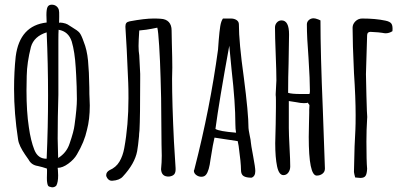

<svg xmlns="http://www.w3.org/2000/svg" viewBox="-20 -749 1701 819"><path d="M363 -299Q363 -240 351 -195Q340 -144 308 -90Q296 -69 271.5 -51Q247 -33 226 -33Q226 -32 227 -23.5Q228 -15 228 -1Q228 29 220 43Q213 50 203 50Q200 50 194 48Q187 47 184.5 42Q182 37 181 28Q180 24 180 9Q180 2 180.5 -11Q181 -24 180 -30L161 -36Q146 -40 141 -41Q114 -45 102 -68Q99 -72 87 -89.5Q75 -107 67 -123.5Q59 -140 57 -155Q40 -265 40 -369Q40 -444 47 -508Q64 -640 179 -653Q178 -665 178 -685Q178 -710 183 -719.5Q188 -729 201 -729Q212 -729 220 -723Q228 -717 231 -707Q233 -700 232.5 -677Q232 -654 232 -651Q234 -654 247.5 -651.5Q261 -649 268 -645L287 -633Q311 -619 319 -609.5Q327 -600 337 -571Q351 -537 355.5 -490.5Q360 -444 361 -376Q361 -343 362 -329ZM308 -326Q308 -349 307 -380Q306 -411 305 -427L303 -461Q299 -528 286 -572Q272 -615 230 -622Q229 -607 229 -580V-345Q226 -251 226 -158Q226 -133 228 -75Q264 -97 277 -137Q295 -189 298 -216Q308 -288 308 -326ZM185 -341Q185 -476 179 -611Q125 -594 112 -549Q95 -482 94 -426L93 -363Q93 -272 103 -207Q111 -149 126.5 -110Q142 -71 179 -72Q185 -207 185 -341Z M457 22Q449 22 443 17Q437 12 434 4Q433 2 433 -2Q433 -15 447 -23Q475 -35 489.5 -59.5Q504 -84 510 -117Q528 -215 528 -330Q528 -373 527 -395Q520 -564 515 -633V-637Q515 -646 519 -651Q523 -656 533 -658Q597 -670 635 -670Q655 -670 665 -669Q688 -668 700 -655Q712 -642 712 -619L713 -566Q715 -496 715 -461L714 -413Q714 -307 722 -145Q726 -72 729 -32Q730 -14 723.5 -6Q717 2 702 4Q669 6 667 -27Q670 -56 670 -85Q670 -114 669 -133L668 -247Q668 -330 665 -417Q663 -489 659 -553Q655 -617 651 -631Q645 -630 626 -626Q607 -622 574 -619Q571 -573 571 -553Q571 -530 574 -513Q576 -486 578 -434V-412Q578 -250 575 -193Q573 -177 573 -168Q569 -126 565 -104Q555 -51 504 4Q490 20 459 22Z M1008 -24Q1008 -54 998 -126L994 -147L895 -162Q889 -139 878 -69Q872 -20 859 -4Q852 5 839 5Q827 5 817 -2.5Q807 -10 807 -21L809 -26L810 -30Q876 -287 910 -537Q910 -541 911 -550.5Q912 -560 913 -578Q916 -615 919.5 -637Q923 -659 931 -670H965Q979 -670 989 -663.5Q999 -657 999 -645Q999 -569 1020 -419Q1040 -265 1040 -203Q1040 -197 1045 -172Q1050 -149 1050 -142Q1050 -135 1060 -82Q1069 -34 1069 -20V-19Q1069 3 1053 9Q1030 9 1019 2Q1008 -5 1008 -24ZM984 -220Q984 -310 968 -450L958 -554Q915 -319 899 -199Q914 -189 987 -183Q984 -198 984 -220Z M1297 -165 1298 -222 1299 -268V-271V-281Q1300 -289 1300 -300Q1300 -302 1297 -305Q1294 -308 1294 -310V-311Q1289 -309 1276 -309Q1263 -309 1244 -313Q1238 -314 1212 -318V-203Q1212 -177 1215 -121Q1218 -66 1218 -39Q1218 -24 1210 -13Q1202 -2 1189 -2Q1170 -2 1162 -39Q1154 -77 1154 -138L1156 -219Q1157 -253 1157 -291V-308V-322Q1157 -338 1156 -343V-348L1159 -406Q1159 -444 1156 -519Q1153 -594 1153 -632Q1153 -644 1161 -653Q1169 -662 1181 -662Q1213 -662 1213 -602L1211 -478Q1209 -422 1209 -353Q1224 -348 1263 -348H1300Q1302 -354 1302 -360Q1302 -408 1296 -502Q1289 -590 1289 -645Q1289 -656 1297.5 -663.5Q1306 -671 1318 -671Q1325 -671 1338 -666L1347 -662Q1347 -520 1357 -283L1366 -30Q1366 -16 1355.5 -8Q1345 0 1331 0Q1297 0 1297 -165Z M1490 -23Q1492 -139 1496 -196Q1497 -217 1497 -258Q1497 -332 1490 -437Q1484 -565 1484 -631Q1484 -646 1496 -658Q1508 -670 1525 -670Q1582 -670 1624 -661Q1644 -657 1650 -647.5Q1656 -638 1654 -616Q1640 -607 1625 -607Q1620 -607 1610 -609Q1601 -611 1562 -613H1560Q1546 -613 1546 -598Q1541 -453 1541 -433Q1543 -329 1545 -276Q1545 -269 1546 -259Q1547 -249 1546 -242Q1543 -196 1543 -145Q1543 -62 1546 -29Q1545 -7 1539 1.5Q1533 10 1517 10Q1513 10 1495 8Q1494 4 1491.5 -6Q1489 -16 1490 -23Z"/></svg>

Font: Amatic SC
Style: Bold
Weight: 700
Designer: Multiple Designers
Foundry: Vernon Adams
Version: Version 2.505